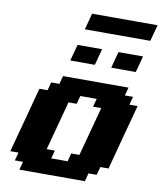

<svg xmlns="http://www.w3.org/2000/svg" viewBox="-124 -1347 1209 1444"><g transform="rotate(10 480.0 -625.0)"><path d="M125 0H625L641.6 -62.5H704.1L721.2 -125H783.7Q805.7 -208.5 850.3 -375.2Q895 -542 917.5 -625H855L871.6 -687.5H809.1L826.2 -750H326.2L309.1 -687.5H246.6L230 -625H167.5Q145.5 -542 100.8 -375Q56.2 -208 33.7 -125H96.2L79.1 -62.5H141.6ZM471.2 -125H346.2L362.8 -187.5H300.3Q317.4 -250 350.8 -375Q384.3 -500 400.9 -562.5H463.4L480 -625H605L588.4 -562.5H650.9Q633.8 -500 600.6 -375Q567.4 -250 550.3 -187.5H487.8ZM671.9 -875H859.4Q865.2 -896 876.5 -937.5Q887.7 -979 893.1 -1000H705.6Q699.7 -979 688.5 -937.3Q677.2 -895.5 671.9 -875ZM359.4 -875H546.9Q552.2 -895.5 563.5 -937.3Q574.7 -979 580.6 -1000H393.1Q387.2 -979 376 -937.3Q364.7 -895.5 359.4 -875ZM426.3 -1125H926.3Q932.1 -1146 943.4 -1187.5Q954.6 -1229 960 -1250H460Q454.6 -1229 443.4 -1187.5Q432.1 -1146 426.3 -1125Z"/></g></svg>

Font: Faithful 32x
Style: BoldOblique
Weight: 400
Foundry: Faithful Resource Pack
Version: Version 1.0; January 27, 2023